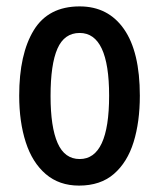

<svg xmlns="http://www.w3.org/2000/svg" viewBox="-20 -570 498 600"><path d="M417 -271Q417 -189 397.5 -126Q378 -63 336 -26.5Q294 10 227 10Q165 10 123 -26Q81 -62 60.5 -125.5Q40 -189 40 -271Q40 -401 85.5 -475.5Q131 -550 229 -550Q318 -550 367.5 -479Q417 -408 417 -271ZM138 -270Q138 -173 160 -123Q182 -73 229 -73Q321 -73 321 -271Q321 -467 229 -467Q181 -467 159.5 -418Q138 -369 138 -270Z"/></svg>

Font: Noto Sans Lao UI ExtCond Med
Style: Regular
Weight: 500
Width: 2
Designer: Monotype Design Team
Foundry: Monotype Imaging Inc.
Version: Version 2.000; ttfautohint (v1.8.4.7-5d5b)